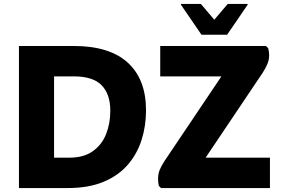

<svg xmlns="http://www.w3.org/2000/svg" viewBox="-20 -953 1427 973"><path d="M76 0V-720H353Q535 -720 627.5 -635.5Q720 -551 720 -394Q720 -315 697.5 -244Q675 -173 627.5 -118Q580 -63 504.5 -31.5Q429 0 323 0ZM353 -566H254V-154H332Q404 -154 450 -186.5Q496 -219 517.5 -273Q539 -327 539 -392Q539 -475 495.5 -520.5Q452 -566 353 -566ZM796 0 785 -11Q783 -19 782 -28.5Q781 -38 781 -46Q781 -72 789.5 -92.5Q798 -113 813 -136L1102 -566H792V-720H1328L1339 -709Q1341 -702 1342.5 -692Q1344 -682 1344 -675Q1344 -649 1334.5 -627.5Q1325 -606 1311 -584L1022 -154H1348V0ZM1001 -777 897 -929V-933H998L1066 -853L1134 -933H1235V-929L1131 -777Z"/></svg>

Font: Kufam
Style: Bold
Weight: 700
Designer: Wael Morcos, Artur Schmal
Foundry: Original Type
Version: Version 1.300; ttfautohint (v1.8.3)